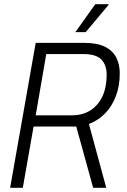

<svg xmlns="http://www.w3.org/2000/svg" viewBox="-20 -889 599 909"><path d="M28 0 149 -686H379Q441 -686 477.5 -667.5Q514 -649 530.5 -616.5Q547 -584 547 -542Q547 -482 528.5 -433.5Q510 -385 477 -351.5Q444 -318 401 -302L483 0H421L341 -290H139L88 0ZM149 -343H320Q371 -343 408 -366.5Q445 -390 465 -433Q485 -476 485 -535Q485 -581 460 -607Q435 -633 376 -633H199ZM337 -737 431 -869H494V-866L386 -737Z"/></svg>

Font: Archivo Condensed ExtraLight
Style: Italic
Weight: 250
Width: 3
Italic angle: -10°
Designer: Hector Gatti
Foundry: Omnibus-Type
Version: Version 2.001